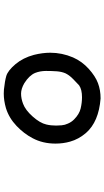

<svg xmlns="http://www.w3.org/2000/svg" viewBox="218 -732 564 1040"><g transform="rotate(-90 500.0 -212.0)"><path d="M242.2 -193.4Q242.2 -262.7 271.5 -317.4Q295.9 -364.3 337.9 -404.3Q380.9 -445.3 434.6 -461.9Q475.6 -473.6 512.7 -473.6Q524.4 -473.6 535.2 -472.7Q581.1 -467.8 608.4 -460Q637.7 -451.2 672.4 -410.2Q707 -369.1 722.7 -310.5Q734.4 -263.7 734.4 -221.7Q734.4 -158.2 709 -98.6Q687.5 -49.8 647.5 -13.7Q607.4 22.5 569.8 36.6Q532.2 50.8 487.3 50.8Q487.3 50.8 486.3 50.8Q360.4 41 299.8 -28.3Q265.6 -68.4 252.9 -114.3Q242.2 -151.4 242.2 -193.4ZM623 -139.6Q631.8 -160.2 633.8 -187Q635.7 -213.9 635.7 -245.1Q635.7 -276.4 625 -303.7Q611.3 -335.9 569.3 -362.3Q539.1 -379.9 512.7 -379.9Q486.3 -379.9 458 -369.1Q423.8 -356.4 388.7 -316.9Q353.5 -277.3 345.7 -243.2Q339.8 -218.8 339.8 -190.4Q339.8 -177.7 341.3 -160.2Q342.8 -142.6 350.6 -126Q358.4 -107.4 373 -92.8Q401.4 -64.5 432.6 -57.1Q463.9 -49.8 493.2 -49.8Q535.2 -49.8 557.6 -65.4Q598.6 -102.5 611.3 -120.1Q618.2 -129.9 623 -139.6Z"/></g></svg>

Font: JasonHandwriting2
Style: SemiBold
Weight: 600
Version: Version 1.04.7